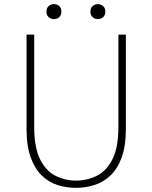

<svg xmlns="http://www.w3.org/2000/svg" viewBox="-20 -893 734 926"><path d="M346 13Q302 13 259.5 0Q217 -13 183 -45Q149 -77 128.5 -132.5Q108 -188 108 -272V-726H145V-280Q145 -181 173.5 -124.5Q202 -68 248 -45Q294 -22 346 -22Q400 -22 446.5 -45Q493 -68 522 -124.5Q551 -181 551 -280V-726H587V-272Q587 -188 566.5 -132.5Q546 -77 511 -45Q476 -13 433 0Q390 13 346 13ZM240 -801Q225 -801 214.5 -810.5Q204 -820 204 -837Q204 -854 214.5 -863.5Q225 -873 240 -873Q256 -873 266 -863.5Q276 -854 276 -837Q276 -820 266 -810.5Q256 -801 240 -801ZM452 -801Q437 -801 426.5 -810.5Q416 -820 416 -837Q416 -854 426.5 -863.5Q437 -873 452 -873Q467 -873 477.5 -863.5Q488 -854 488 -837Q488 -820 477.5 -810.5Q467 -801 452 -801Z"/></svg>

Font: Noto Sans HK Thin Thin
Style: Regular
Weight: 250
Version: Version 2.004-H2;hotconv 1.0.118;makeotfexe 2.5.65603